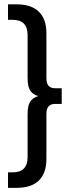

<svg xmlns="http://www.w3.org/2000/svg" viewBox="-20 -703 362 901"><path d="M269.6 -288.9H238.3C211.3 -288.9 197.8 -304.2 197.8 -334.9V-546.5C197.8 -591.3 186 -625.1 162.4 -648.1C138.8 -671.1 104 -682.6 58 -682.6H17.5V-610H39.6C86.2 -610 109.5 -586 109.5 -538.2V-336.7C109.5 -311 113.3 -291.8 121 -279.2C128.6 -266.6 141.4 -257.6 159.2 -252.1C141.4 -246.6 128.6 -237.5 121 -224.9C113.3 -212.4 109.5 -193.2 109.5 -167.4V34C109.5 81.9 86.2 105.8 39.6 105.8H17.5V178.5H58C104 178.5 138.8 167 162.4 144C186 121 197.8 87.1 197.8 42.3V-169.3C197.8 -199.9 211.3 -215.3 238.3 -215.3H269.6Z"/></svg>

Font: Montserrat Ace
Style: Regular
Weight: 500
Designer: Julieta Ulanovsky
Foundry: Julieta Ulanovsky
Version: Version 1